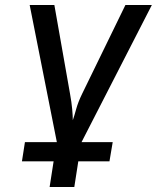

<svg xmlns="http://www.w3.org/2000/svg" viewBox="-20 -570 640 770"><path d="M68 77 80 0H208L99 -550H198L261 -193Q267 -160 269.5 -132.5Q272 -105 272 -88Q278 -105 285.5 -132.5Q293 -160 309 -193L483 -550H589L307 0H432L419 77H294L278 180H179L195 77Z"/></svg>

Font: JetBrains Mono NL Medium
Style: Italic
Weight: 500
Italic angle: -9°
Monospace: yes
Designer: Philipp Nurullin, Konstantin Bulenkov
Foundry: JetBrains
Version: Version 2.305; ttfautohint (v1.8.4.7-5d5b)